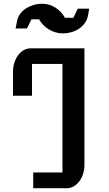

<svg xmlns="http://www.w3.org/2000/svg" viewBox="-20 -996 578 1016"><path d="M62.5 -845.2Q64.9 -857.9 66.7 -866.5Q68.4 -875 70.8 -887.2Q74.7 -906.7 86.9 -923.1Q99.1 -939.5 117.2 -951.2Q135.3 -962.9 157.2 -969.5Q179.2 -976.1 203.1 -976.1Q222.2 -976.1 240.2 -970.7Q258.3 -965.3 273.9 -955.3Q289.6 -945.3 302.2 -931.6Q314.9 -918 323.7 -901.9H368.2L391.6 -950.2H451.7Q450.7 -941.4 449.2 -933.6Q448.2 -926.8 446.8 -919.7Q445.3 -912.6 444.3 -908.2Q439.5 -888.2 427 -871.6Q414.6 -855 396.7 -843.3Q378.9 -831.5 357.2 -825.4Q335.4 -819.3 312 -819.3Q292 -819.3 273.2 -825Q254.4 -830.6 238.3 -840.3Q222.2 -850.1 209 -863.8Q195.8 -877.4 187 -893.6H146.5L122.6 -845.2ZM155.8 -83.5H310.5V-657.7H149.4V-489.3H48.8V-616.2Q48.8 -642.1 56.2 -664.8Q63.5 -687.5 76.2 -704.3Q88.9 -721.2 105.7 -730.7Q122.6 -740.2 142.1 -740.2H426.8V-123Q426.8 -97.7 419.4 -75.2Q412.1 -52.7 399.4 -36.1Q386.7 -19.5 369.9 -9.8Q353 0 334 0H155.8Z"/></svg>

Font: Atomic Age
Style: Regular
Weight: 400
Designer: James Grieshaber
Foundry: James Grieshaber
Version: Version 1.008; ttfautohint (v1.4.1) -l 6 -r 46 -G 0 -x 0 -H 